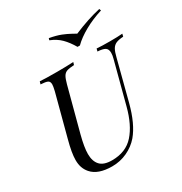

<svg xmlns="http://www.w3.org/2000/svg" viewBox="-175 -876 966 1017"><g transform="rotate(-30 308.0 -367.0)"><path d="M514.5 -512.9Q514.5 -535.5 500.8 -544.4Q487.1 -553.2 454.8 -554.8L458.9 -571Q487.1 -568.5 540.3 -568.5Q587.9 -568.5 616.1 -571L612.1 -554.8Q583.9 -553.2 568.1 -546.4Q552.4 -539.5 543.1 -523.8Q533.9 -508.1 526.6 -477.4L463.7 -234.7Q434.7 -123.4 384.7 -63.7Q354.8 -29 311.7 -8.9Q268.5 11.3 219.4 11.3Q133.1 11.3 95.2 -32.3Q80.6 -49.2 73.8 -69Q66.9 -88.7 66.9 -114.5Q66.9 -158.1 87.1 -232.3L154 -485.5Q160.5 -512.9 160.5 -524.2Q160.5 -541.9 148.8 -547.6Q137.1 -553.2 106.5 -554.8L111.3 -571Q143.5 -568.5 215.3 -568.5Q277.4 -568.5 316.1 -571L311.3 -554.8Q281.5 -553.2 267.3 -548.4Q253.2 -543.5 244.8 -529.8Q236.3 -516.1 228.2 -485.5L157.3 -218.5Q139.5 -150 139.5 -109.7Q139.5 -65.3 161.7 -41.1Q183.9 -16.9 234.7 -16.9Q319.4 -16.9 368.1 -71.8Q416.9 -126.6 442.7 -225.8L508.9 -477.4Q514.5 -497.6 514.5 -512.9ZM575.8 -745.2 579.8 -733.9Q521.8 -716.1 471.8 -688.3Q421.8 -660.5 390.3 -629H375.8Q353.2 -667.7 327.8 -693.1Q302.4 -718.5 263.7 -733.9L266.9 -745.2Q310.5 -737.1 337.5 -726.2Q364.5 -715.3 383.9 -704.4Q403.2 -693.5 409.7 -690.3Q499.2 -728.2 575.8 -745.2Z"/></g></svg>

Font: Playfair Display SC
Style: Italic
Weight: 400
Italic angle: -14°
Designer: Claus Eggers Sørensen
Foundry: Claus Eggers Sørensen
Version: Version 1.202; ttfautohint (v1.6)